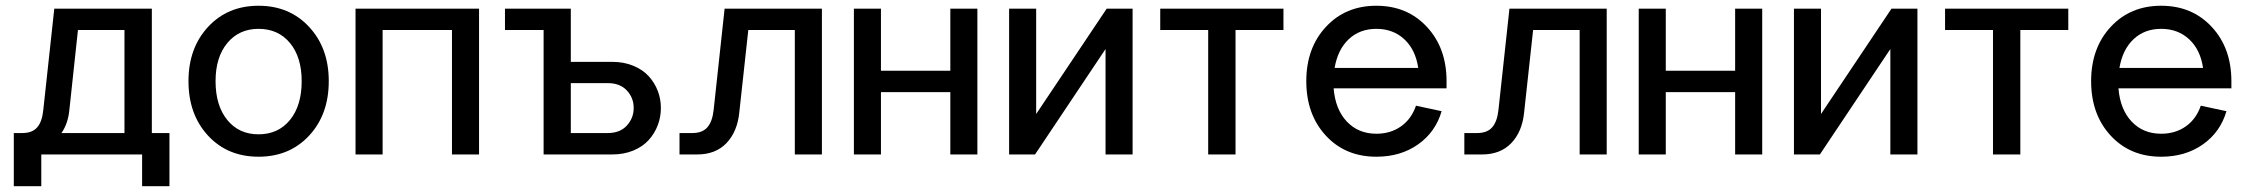

<svg xmlns="http://www.w3.org/2000/svg" viewBox="-20 -535 7779 665"><path d="M168 -504.9H505.9V-74.2H566.9V109.9H472.2V0H123V109.9H27.8V-74.2H57.1Q91.8 -74.2 108.9 -94Q126 -113.8 129.9 -153.8ZM220.2 -153.8Q215.8 -107.4 192.9 -74.2H411.1V-431.2H250Z M1118.7 -253.9Q1118.7 -138.7 1050.8 -65.4Q982.9 7.8 875.5 7.8Q768.1 7.8 700.4 -65.4Q632.8 -138.7 632.8 -253.9Q632.8 -368.7 700.7 -441.9Q768.6 -515.1 875.5 -515.1Q982.4 -515.1 1050.5 -441.9Q1118.7 -368.7 1118.7 -253.9ZM726.6 -253.9Q726.6 -169.4 767.1 -119.6Q807.6 -69.8 875.5 -69.8Q943.8 -69.8 984.4 -119.6Q1024.9 -169.4 1024.9 -253.9Q1024.9 -336.9 984.4 -386Q943.8 -435.1 875.5 -435.1Q808.1 -435.1 767.3 -386Q726.6 -336.9 726.6 -253.9Z M1211.4 -504.9H1639.2V0H1545.4V-431.2H1305.2V0H1211.4Z M1729 -431.2V-504.9H1957V-320.8H2100.1Q2141.1 -320.8 2173.8 -307.1Q2206.5 -293.5 2227.1 -270.8Q2247.6 -248 2258.3 -220Q2269 -191.9 2269 -161.1Q2269 -129.9 2258.3 -101.6Q2247.6 -73.2 2227.1 -50.3Q2206.5 -27.3 2173.8 -13.7Q2141.1 0 2100.1 0H1862.8V-431.2ZM1957 -247.1V-74.2H2085Q2127.4 -74.2 2151.1 -100.1Q2174.8 -126 2174.8 -161.1Q2174.8 -196.3 2151.1 -221.7Q2127.4 -247.1 2085 -247.1Z M2489.7 -504.9H2826.7V0H2732.9V-431.2H2571.8L2540.5 -145Q2533.7 -78.6 2496.1 -39.3Q2458.5 0 2394.5 0H2333.5V-74.2H2377.9Q2412.6 -74.2 2429.9 -94Q2447.3 -113.8 2451.7 -153.8Z M2937.5 -504.9H3031.2V-290H3271.5V-504.9H3365.2V0H3271.5V-215.8H3031.2V0H2937.5Z M3475.1 -504.9H3568.8V-140.1L3813 -504.9H3902.8V0H3809.1V-365.2L3564.9 0H3475.1Z M3998.5 -431.2V-504.9H4425.3V-431.2H4259.3V0H4164.6V-431.2Z M4504.4 -253.9Q4504.4 -368.7 4572.3 -441.9Q4640.1 -515.1 4747.1 -515.1Q4854 -515.1 4922.1 -441.9Q4990.2 -368.7 4990.2 -253.9V-229H4599.1Q4605 -156.2 4644.8 -114Q4684.6 -71.8 4747.1 -71.8Q4796.4 -71.8 4832.5 -97.4Q4868.7 -123 4884.3 -168.9L4973.1 -149.9Q4952.1 -77.6 4891.6 -34.9Q4831.1 7.8 4747.1 7.8Q4639.6 7.8 4572 -65.4Q4504.4 -138.7 4504.4 -253.9ZM4747.1 -435.1Q4689.5 -435.1 4651.4 -399.2Q4613.3 -363.3 4602.5 -299.8H4892.1Q4882.8 -362.8 4844 -398.9Q4805.2 -435.1 4747.1 -435.1Z M5208 -504.9H5544.9V0H5451.2V-431.2H5290L5258.8 -145Q5252 -78.6 5214.4 -39.3Q5176.8 0 5112.8 0H5051.8V-74.2H5096.2Q5130.9 -74.2 5148.2 -94Q5165.5 -113.8 5169.9 -153.8Z M5655.8 -504.9H5749.5V-290H5989.7V-504.9H6083.5V0H5989.7V-215.8H5749.5V0H5655.8Z M6193.4 -504.9H6287.1V-140.1L6531.2 -504.9H6621.1V0H6527.3V-365.2L6283.2 0H6193.4Z M6716.8 -431.2V-504.9H7143.6V-431.2H6977.5V0H6882.8V-431.2Z M7222.7 -253.9Q7222.7 -368.7 7290.5 -441.9Q7358.4 -515.1 7465.3 -515.1Q7572.3 -515.1 7640.4 -441.9Q7708.5 -368.7 7708.5 -253.9V-229H7317.4Q7323.2 -156.2 7363 -114Q7402.8 -71.8 7465.3 -71.8Q7514.6 -71.8 7550.8 -97.4Q7586.9 -123 7602.5 -168.9L7691.4 -149.9Q7670.4 -77.6 7609.9 -34.9Q7549.3 7.8 7465.3 7.8Q7357.9 7.8 7290.3 -65.4Q7222.7 -138.7 7222.7 -253.9ZM7465.3 -435.1Q7407.7 -435.1 7369.6 -399.2Q7331.5 -363.3 7320.8 -299.8H7610.4Q7601.1 -362.8 7562.3 -398.9Q7523.4 -435.1 7465.3 -435.1Z"/></svg>

Font: LT Superior Med
Style: Regular
Weight: 500
Designer: Daniel Lyons
Foundry: LyonsType
Version: Version 1.000